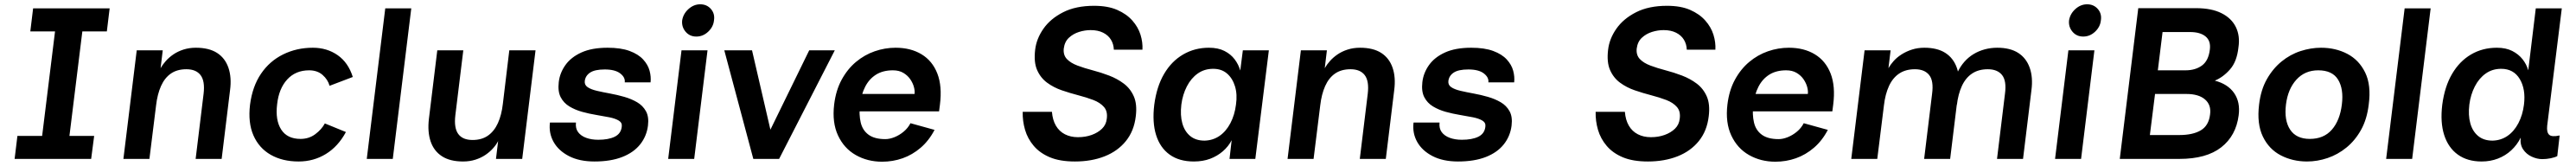

<svg xmlns="http://www.w3.org/2000/svg" viewBox="-20 -739 11983 772"><path d="M48 0 61 -107H176L236 -593H121L134 -700H490L477 -593H363L303 -107H418L404 0Z M554 0 616 -505H737L727 -422Q736 -438 751 -455Q766 -472 786.5 -486Q807 -500 833.5 -508.5Q860 -517 891 -517Q952 -517 989.5 -493Q1027 -469 1042.5 -424Q1058 -379 1050 -319L1011 0H890L927 -303Q934 -362 913 -389.5Q892 -417 847 -417Q804 -417 775 -397Q746 -377 729 -339Q712 -301 706 -249L675 0Z M1621 -381 1513 -340Q1505 -369 1480.5 -390.5Q1456 -412 1418 -412Q1355 -412 1316 -369.5Q1277 -327 1269 -254Q1260 -180 1288 -136.5Q1316 -93 1378 -93Q1417 -93 1446.5 -115Q1476 -137 1491 -165L1589 -125Q1553 -58 1496 -23Q1439 12 1369 12Q1294 12 1239.5 -19Q1185 -50 1159 -109Q1133 -168 1143 -252Q1154 -337 1194 -396Q1234 -455 1297 -486Q1360 -517 1435 -517Q1501 -517 1550.5 -482.5Q1600 -448 1621 -381Z M1686 0 1772 -700H1893L1807 0Z M2471 -505 2409 0H2287L2297 -83Q2289 -67 2274 -50Q2259 -33 2238.5 -19Q2218 -5 2191.5 3.5Q2165 12 2134 12Q2073 12 2035.5 -12.5Q1998 -37 1983 -81.5Q1968 -126 1975 -186L2014 -505H2135L2098 -203Q2091 -144 2111.5 -116Q2132 -88 2178 -88Q2221 -88 2250 -108.5Q2279 -129 2296 -166.5Q2313 -204 2319 -256L2349 -505Z M2745 12Q2675 12 2626.5 -13Q2578 -38 2555 -79Q2532 -120 2538 -169H2659Q2656 -142 2669 -124.5Q2682 -107 2706.5 -98Q2731 -89 2763 -89Q2810 -89 2839 -103Q2868 -117 2872 -149Q2875 -168 2858.5 -178Q2842 -188 2814.5 -193.5Q2787 -199 2753.5 -204.5Q2720 -210 2687.5 -219Q2655 -228 2628.5 -244Q2602 -260 2588 -287Q2574 -314 2579 -357Q2584 -400 2610 -436.5Q2636 -473 2684.5 -495Q2733 -517 2806 -517Q2868 -517 2908.5 -502Q2949 -487 2971.5 -462.5Q2994 -438 3001.5 -410Q3009 -382 3006 -356H2886Q2889 -379 2865 -397.5Q2841 -416 2793 -416Q2747 -416 2725 -401.5Q2703 -387 2700 -362Q2698 -344 2713.5 -333.5Q2729 -323 2757 -316.5Q2785 -310 2818 -304Q2851 -298 2884 -288.5Q2917 -279 2943.5 -263.5Q2970 -248 2984.5 -222Q2999 -196 2994 -155Q2988 -106 2958 -68Q2928 -30 2874.5 -9Q2821 12 2745 12Z M3219 -569Q3188 -569 3169 -591.5Q3150 -614 3153 -644Q3158 -675 3182.5 -697Q3207 -719 3237 -719Q3268 -719 3287 -697Q3306 -675 3301 -644Q3298 -614 3274 -591.5Q3250 -569 3219 -569ZM3088 0 3150 -505H3271L3209 0Z M3349 -505H3478L3595 0H3484ZM3863 -505 3604 0H3497L3744 -505Z M4083 13Q4015 13 3960.5 -18Q3906 -49 3878 -109Q3850 -169 3860 -253Q3868 -319 3895 -368.5Q3922 -418 3961.5 -451Q4001 -484 4048.5 -500.5Q4096 -517 4146 -517Q4216 -517 4266.5 -486.5Q4317 -456 4340 -397Q4363 -338 4352 -252L4348 -221H3953L3963 -302H4234Q4236 -316 4231 -334.5Q4226 -353 4214 -370.5Q4202 -388 4182 -400Q4162 -412 4133 -412Q4087 -412 4055 -392Q4023 -372 4004.5 -336Q3986 -300 3980 -252Q3975 -206 3983.5 -169.5Q3992 -133 4020 -112.5Q4048 -92 4098 -92Q4118 -92 4140.5 -101Q4163 -110 4183 -126.5Q4203 -143 4215 -166L4327 -135Q4301 -85 4262.5 -52Q4224 -19 4178.5 -3Q4133 13 4083 13Z M4980 12Q4910 12 4863.5 -7.5Q4817 -27 4788.5 -60.5Q4760 -94 4748 -135Q4736 -176 4737 -219H4873Q4876 -181 4891.5 -154.5Q4907 -128 4933.5 -114.5Q4960 -101 4994 -101Q5029 -101 5058 -111.5Q5087 -122 5106 -140.5Q5125 -159 5128 -186Q5133 -221 5115 -241.5Q5097 -262 5065.5 -274Q5034 -286 4995.5 -296Q4957 -306 4919 -319Q4881 -332 4850.5 -354.5Q4820 -377 4804 -413.5Q4788 -450 4795 -508Q4801 -559 4833.5 -605.5Q4866 -652 4925 -682Q4984 -712 5069 -712Q5133 -712 5176.5 -693Q5220 -674 5247 -643.5Q5274 -613 5285 -577.5Q5296 -542 5294 -508H5161Q5160 -534 5147.5 -554.5Q5135 -575 5111 -587Q5087 -599 5053 -599Q5026 -599 4999 -590.5Q4972 -582 4952 -563.5Q4932 -545 4928 -513Q4925 -483 4942.5 -464.5Q4960 -446 4992 -434Q5024 -422 5062.5 -412Q5101 -402 5139 -387.5Q5177 -373 5207.5 -350Q5238 -327 5254 -290.5Q5270 -254 5263 -198Q5255 -130 5217 -83Q5179 -36 5118 -12Q5057 12 4980 12Z M5533 12Q5465 12 5420.5 -20Q5376 -52 5357.5 -111Q5339 -170 5349 -252Q5360 -336 5394.5 -395Q5429 -454 5483 -485.5Q5537 -517 5603 -517Q5646 -517 5675.5 -502Q5705 -487 5723 -463Q5741 -439 5749 -411L5761 -505H5882L5819 0H5699L5709 -87Q5694 -58 5668 -35.5Q5642 -13 5608.5 -0.5Q5575 12 5533 12ZM5583 -85Q5622 -86 5652.5 -107Q5683 -128 5703 -166Q5723 -204 5729 -252Q5736 -300 5724.5 -337.5Q5713 -375 5687.5 -397Q5662 -419 5623 -419Q5582 -419 5551 -397Q5520 -375 5500.5 -337Q5481 -299 5475 -253Q5469 -203 5479.5 -165.5Q5490 -128 5516 -106.5Q5542 -85 5583 -85Z M5969 0 6031 -505H6152L6142 -422Q6151 -438 6166 -455Q6181 -472 6201.5 -486Q6222 -500 6248.5 -508.5Q6275 -517 6306 -517Q6367 -517 6404.5 -493Q6442 -469 6457.5 -424Q6473 -379 6465 -319L6426 0H6305L6342 -303Q6349 -362 6328 -389.5Q6307 -417 6262 -417Q6219 -417 6190 -397Q6161 -377 6144 -339Q6127 -301 6121 -249L6090 0Z M6762 12Q6692 12 6643.5 -13Q6595 -38 6572 -79Q6549 -120 6555 -169H6676Q6673 -142 6686 -124.5Q6699 -107 6723.5 -98Q6748 -89 6780 -89Q6827 -89 6856 -103Q6885 -117 6889 -149Q6892 -168 6875.5 -178Q6859 -188 6831.5 -193.5Q6804 -199 6770.5 -204.5Q6737 -210 6704.5 -219Q6672 -228 6645.5 -244Q6619 -260 6605 -287Q6591 -314 6596 -357Q6601 -400 6627 -436.5Q6653 -473 6701.5 -495Q6750 -517 6823 -517Q6885 -517 6925.5 -502Q6966 -487 6988.5 -462.5Q7011 -438 7018.5 -410Q7026 -382 7023 -356H6903Q6906 -379 6882 -397.5Q6858 -416 6810 -416Q6764 -416 6742 -401.5Q6720 -387 6717 -362Q6715 -344 6730.5 -333.5Q6746 -323 6774 -316.5Q6802 -310 6835 -304Q6868 -298 6901 -288.5Q6934 -279 6960.5 -263.5Q6987 -248 7001.5 -222Q7016 -196 7011 -155Q7005 -106 6975 -68Q6945 -30 6891.5 -9Q6838 12 6762 12Z M7645 12Q7575 12 7528.5 -7.5Q7482 -27 7453.5 -60.5Q7425 -94 7413 -135Q7401 -176 7402 -219H7538Q7541 -181 7556.5 -154.5Q7572 -128 7598.5 -114.5Q7625 -101 7659 -101Q7694 -101 7723 -111.5Q7752 -122 7771 -140.5Q7790 -159 7793 -186Q7798 -221 7780 -241.5Q7762 -262 7730.5 -274Q7699 -286 7660.5 -296Q7622 -306 7584 -319Q7546 -332 7515.5 -354.5Q7485 -377 7469 -413.5Q7453 -450 7460 -508Q7466 -559 7498.5 -605.5Q7531 -652 7590 -682Q7649 -712 7734 -712Q7798 -712 7841.5 -693Q7885 -674 7912 -643.5Q7939 -613 7950 -577.5Q7961 -542 7959 -508H7826Q7825 -534 7812.5 -554.5Q7800 -575 7776 -587Q7752 -599 7718 -599Q7691 -599 7664 -590.5Q7637 -582 7617 -563.5Q7597 -545 7593 -513Q7590 -483 7607.5 -464.5Q7625 -446 7657 -434Q7689 -422 7727.5 -412Q7766 -402 7804 -387.5Q7842 -373 7872.5 -350Q7903 -327 7919 -290.5Q7935 -254 7928 -198Q7920 -130 7882 -83Q7844 -36 7783 -12Q7722 12 7645 12Z M8238 13Q8170 13 8115.5 -18Q8061 -49 8033 -109Q8005 -169 8015 -253Q8023 -319 8050 -368.5Q8077 -418 8116.5 -451Q8156 -484 8203.5 -500.5Q8251 -517 8301 -517Q8371 -517 8421.5 -486.5Q8472 -456 8495 -397Q8518 -338 8507 -252L8503 -221H8108L8118 -302H8389Q8391 -316 8386 -334.5Q8381 -353 8369 -370.5Q8357 -388 8337 -400Q8317 -412 8288 -412Q8242 -412 8210 -392Q8178 -372 8159.5 -336Q8141 -300 8135 -252Q8130 -206 8138.5 -169.5Q8147 -133 8175 -112.5Q8203 -92 8253 -92Q8273 -92 8295.5 -101Q8318 -110 8338 -126.5Q8358 -143 8370 -166L8482 -135Q8456 -85 8417.5 -52Q8379 -19 8333.5 -3Q8288 13 8238 13Z M8591 0 8653 -505H8774L8764 -422Q8773 -438 8788 -455Q8803 -472 8825 -486Q8847 -500 8873.5 -508.5Q8900 -517 8931 -517Q8991 -517 9028.5 -493Q9066 -469 9082 -424Q9098 -379 9090 -319L9051 0H8930L8967 -303Q8975 -363 8953.5 -390Q8932 -417 8887 -417Q8844 -417 8814 -397Q8784 -377 8766.5 -339Q8749 -301 8743 -249L8712 0ZM9269 0 9306 -303Q9314 -363 9292.5 -390Q9271 -417 9226 -417Q9183 -417 9153 -397Q9123 -377 9105.5 -339Q9088 -301 9082 -249L9087 -406Q9099 -431 9117.5 -452Q9136 -473 9160 -487.5Q9184 -502 9212 -509.5Q9240 -517 9270 -517Q9330 -517 9367.5 -493Q9405 -469 9421 -424Q9437 -379 9429 -319L9390 0Z M9670 -569Q9639 -569 9620 -591.5Q9601 -614 9604 -644Q9609 -675 9633.5 -697Q9658 -719 9688 -719Q9719 -719 9738 -697Q9757 -675 9752 -644Q9749 -614 9725 -591.5Q9701 -569 9670 -569ZM9539 0 9601 -505H9722L9660 0Z M9840 0 9926 -701H10195Q10267 -701 10313.5 -677.5Q10360 -654 10380 -613Q10400 -572 10392 -519Q10385 -453 10353 -416.5Q10321 -380 10282 -364Q10343 -348 10372 -306Q10401 -264 10393 -203Q10381 -108 10312 -54Q10243 0 10117 0ZM9980 -111H10117Q10180 -111 10217 -133Q10254 -155 10260 -207Q10266 -251 10236.5 -276.5Q10207 -302 10150 -302Q10150 -302 10135 -302Q10120 -302 10098.5 -302Q10077 -302 10055.5 -302Q10034 -302 10019 -302Q10004 -302 10004 -302ZM10017 -412H10146Q10192 -412 10222.5 -434.5Q10253 -457 10259 -509Q10264 -549 10239 -569.5Q10214 -590 10167 -590Q10167 -590 10154.5 -590Q10142 -590 10122.5 -590Q10103 -590 10084 -590Q10065 -590 10052 -590Q10039 -590 10039 -590Z M10711 12Q10644 12 10589 -16.5Q10534 -45 10505.5 -104Q10477 -163 10488 -253Q10496 -321 10524 -370.5Q10552 -420 10592.5 -453Q10633 -486 10681 -501.5Q10729 -517 10776 -517Q10844 -517 10898.5 -488.5Q10953 -460 10981.5 -401.5Q11010 -343 10998 -253Q10990 -185 10962.5 -135.5Q10935 -86 10894.5 -53Q10854 -20 10806.5 -4Q10759 12 10711 12ZM10724 -93Q10789 -93 10826.5 -136Q10864 -179 10873 -253Q10882 -325 10855.5 -368.5Q10829 -412 10763 -412Q10701 -412 10661.5 -368.5Q10622 -325 10613 -253Q10604 -179 10632.5 -136Q10661 -93 10724 -93Z M11079 0 11165 -700H11286L11200 0Z M11705 -99Q11688 -65 11661 -40Q11634 -15 11599 -1.5Q11564 12 11523 12Q11457 12 11412.5 -20Q11368 -52 11349 -111Q11330 -170 11340 -252Q11351 -336 11385.5 -395Q11420 -454 11473.5 -485.5Q11527 -517 11594 -517Q11636 -517 11665.5 -502Q11695 -487 11713.5 -463.5Q11732 -440 11740 -412L11775 -700H11896L11828 -154Q11825 -124 11837 -112.5Q11849 -101 11886 -109L11875 -13Q11864 -7 11844.5 -3Q11825 1 11805 1Q11781 1 11756 -10.5Q11731 -22 11716 -44.5Q11701 -67 11705 -99ZM11574 -85Q11613 -86 11643.5 -107Q11674 -128 11694 -166Q11714 -204 11720 -252Q11729 -324 11700.5 -371.5Q11672 -419 11614 -419Q11573 -419 11542 -397Q11511 -375 11491.5 -337Q11472 -299 11466 -253Q11460 -203 11470.5 -165.5Q11481 -128 11507 -106.5Q11533 -85 11574 -85Z"/></svg>

Font: Inclusive Sans SemiBold
Style: Italic
Weight: 600
Italic angle: -7°
Designer: Olivia King
Foundry: Olivia King
Version: Version 2.004